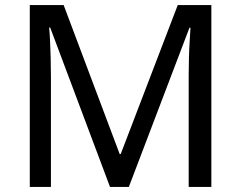

<svg xmlns="http://www.w3.org/2000/svg" viewBox="-20 -734 947 754"><path d="M412 0 177 -626H173Q175 -606 176.5 -575Q178 -544 179 -507.5Q180 -471 180 -433V0H97V-714H230L450 -129H454L678 -714H810V0H721V-439Q721 -474 722 -508.5Q723 -543 725 -573.5Q727 -604 728 -625H724L486 0Z"/></svg>

Font: Noto Sans Lao UI
Style: Regular
Weight: 400
Designer: Monotype Design Team
Foundry: Monotype Imaging Inc.
Version: Version 2.000